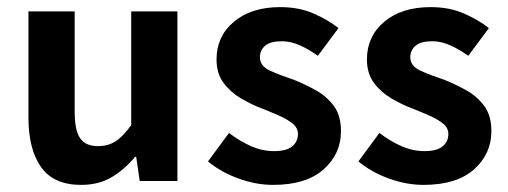

<svg xmlns="http://www.w3.org/2000/svg" viewBox="-20 -509 1430 540"><path d="M208 11Q131 11 95.5 -39Q60 -89 60 -179V-477H190V-196Q190 -142 205.5 -120Q221 -98 255 -98Q284 -98 305 -111.5Q326 -125 349 -157V-477H479V0H373L363 -68H360Q329 -31 293 -10Q257 11 208 11Z M748 11Q700 11 650.5 -7Q601 -25 565 -55L624 -135Q656 -111 687 -97.5Q718 -84 751 -84Q786 -84 802 -97.5Q818 -111 818 -132Q818 -149 803.5 -161Q789 -173 766.5 -183Q744 -193 719 -203Q689 -214 659 -231.5Q629 -249 609 -275.5Q589 -302 589 -342Q589 -407 638 -448Q687 -489 768 -489Q821 -489 862 -471Q903 -453 932 -430L874 -352Q849 -370 823.5 -381.5Q798 -393 772 -393Q741 -393 726 -380.5Q711 -368 711 -348Q711 -323 740 -310Q769 -297 808 -284Q838 -272 868.5 -255Q899 -238 919 -211Q939 -184 939 -140Q939 -76 890 -32.5Q841 11 748 11Z M1171 11Q1123 11 1073.5 -7Q1024 -25 988 -55L1047 -135Q1079 -111 1110 -97.5Q1141 -84 1174 -84Q1209 -84 1225 -97.5Q1241 -111 1241 -132Q1241 -149 1226.5 -161Q1212 -173 1189.5 -183Q1167 -193 1142 -203Q1112 -214 1082 -231.5Q1052 -249 1032 -275.5Q1012 -302 1012 -342Q1012 -407 1061 -448Q1110 -489 1191 -489Q1244 -489 1285 -471Q1326 -453 1355 -430L1297 -352Q1272 -370 1246.5 -381.5Q1221 -393 1195 -393Q1164 -393 1149 -380.5Q1134 -368 1134 -348Q1134 -323 1163 -310Q1192 -297 1231 -284Q1261 -272 1291.5 -255Q1322 -238 1342 -211Q1362 -184 1362 -140Q1362 -76 1313 -32.5Q1264 11 1171 11Z"/></svg>

Font: Narnoor
Style: Bold
Weight: 700
Designer: S. Sridhar Murthy
Foundry: SIL International
Version: Version 3.000